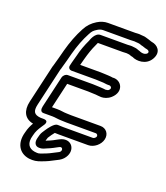

<svg xmlns="http://www.w3.org/2000/svg" viewBox="-163 -789 982 1138"><g transform="rotate(20 328.0 -220.0)"><path d="M273.8 -90C253 -90 238 -95 211.9 -95H178.9L216.1 -256H348.1C361.7 -256 381.3 -254 397.6 -254C404.8 -254 416.6 -251 432 -251C448.6 -251 471.5 -256.5 491.6 -274.4C548.3 -325.3 511.6 -388.8 456.1 -383C452 -383.3 441.2 -386 427.1 -386C414.7 -386 396.6 -388 378.6 -388H250.1C254.1 -401.3 258 -415.8 261.4 -430.4C271.2 -466 282.1 -498.8 296.2 -528.2C299.5 -535.2 301.3 -540 304.2 -546H461.1C469 -546 475.2 -546.2 481.9 -547H485.9L502.1 -545.2C506.3 -544.7 511.7 -540.3 525.8 -538.2C554.2 -523.3 616 -521 645 -571.6C675.2 -624.3 637 -655.9 604.1 -660.7C595 -662.1 587.1 -666.9 579.2 -668.5C566.3 -671.2 556.4 -677 542.3 -677C539 -677 534.5 -677.3 530.9 -677.8C513.1 -680.6 501.5 -678 491.5 -678H319.5C297.7 -678 275.5 -671.2 254.3 -658.2C226.8 -641 206.4 -620.9 190 -589.1C165.7 -543.9 145.8 -491.7 130.3 -434.5C122.8 -401.8 112.8 -370.2 103.5 -335.5L102.8 -332.7C102.6 -332.3 100.1 -325.2 99.3 -322L43.7 -81C29.5 -19.4 51.3 24.6 106.5 34.9C96.4 52 86.4 72.5 79.9 100.2C58.9 173.4 89.9 228.2 154.9 237.8C184.9 241.2 204 237.5 228.6 228.2C260.8 216.9 283.3 205.5 313.1 189.4L327 182.3C344.7 172.4 357.7 158.3 365.7 141.4C391.1 87.7 345.7 36.3 283.8 69.7L270.3 76.7C254.5 85.4 252.3 86.8 239.8 92.5L223.5 99.3C219.2 101.2 219.8 101.3 210.8 104.6C210.9 104.2 211.1 103.5 211.2 103C212.6 97.1 215.8 86.9 217.4 83.4C226.9 68.9 237.1 53 246.7 42.4C254 42.7 263.2 43 271.1 43H457.1C492.7 43 529.9 13.2 538.3 -23C546.7 -59.2 523.3 -89 487.5 -89H301.5C292.2 -89 283.1 -90 273.8 -90ZM472.6 -596H302.6C266.9 -596 251.6 -542.5 250.3 -539.8C234.3 -506.6 220.3 -469.2 211.5 -431C207.8 -415.1 202 -398.6 198.2 -382L193.8 -363C190.3 -347.9 202.3 -338 213 -338H367C381.2 -338 399 -336 415.6 -336C421.9 -336 431.2 -333 445.9 -333C447 -333 448.6 -333.1 449.5 -333.2C463.8 -335.2 476.7 -320.9 461.8 -307.6C457 -303.2 456 -303 441.9 -301C434.1 -301.4 423.5 -304 409.2 -304C396.9 -304 377 -306 359.6 -306H202.6C187.5 -306 174.4 -291.7 171.9 -281L125.7 -81C121 -60.8 125.5 -45 143.4 -45H200.4C217.2 -45 235 -40.2 261.3 -40C271.2 -39.3 280.3 -39 290 -39H476C483.6 -39 490.1 -30.7 488.3 -23C486.5 -15.3 476.3 -7 468.6 -7H282.6C272.7 -7 262.5 -8 251.8 -8H246.8C240.1 -8 232.3 -4.6 227.5 -0.7C202.8 19.4 187.7 45.9 175 65.2C167.7 76.2 163.9 91.9 161.6 101.3C149.8 139.5 167.4 157 187.8 157H195.8C209.2 157 226 148.6 235.3 144.2L251.1 137.5C265.1 131.2 273.2 126.7 286.5 119.4L300.1 112.3C321 100.6 329.3 128.8 310.6 139.7L297.3 146.6C268.7 162 250 171.4 220.8 181.8C197.6 190.5 197.8 191 172.7 188.2C133.4 182.1 114.2 153.9 129.3 102.6C129.4 102.1 129.6 101.4 129.7 101C136.3 72.5 145.7 57.4 159.8 35.7L168.9 21.8C168.9 21.8 196.6 -13 154 -13H136.9C95.5 -16.6 82.9 -34.2 93.7 -81L149.3 -322C149.9 -324.4 151.7 -327.8 152.2 -330L153.2 -334.5C162 -366.9 172.4 -400.6 180.1 -433.5C194.7 -487.3 212.8 -534.3 234.7 -574.9C247.3 -599.4 253.4 -604.6 274.3 -617.7C285.7 -624.8 296.5 -628 308 -628H480C498.2 -628 501.5 -630 512.6 -628.2C518.8 -627.4 526.1 -627 529.7 -627C536.4 -626.3 541.1 -625 546.6 -622.7C550.2 -621.1 554.7 -619.8 560 -619C565.8 -617.7 578.5 -611.8 586.6 -611.1C622.7 -604.8 601 -567.5 558.2 -583.1C554.2 -585.2 549.4 -586.9 544.9 -587.8C542.2 -588.7 530 -594.5 518 -595L501.6 -596.8C500.7 -596.9 499.5 -597 498.8 -597H491.8C485.8 -597 482.6 -596 472.6 -596Z"/></g></svg>

Font: HoneyBee
Style: StrIt
Weight: 700
Foundry: Cannot Into Space Fonts
Version: Version 0.89